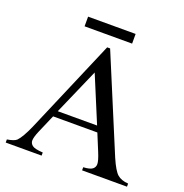

<svg xmlns="http://www.w3.org/2000/svg" viewBox="-146 -970 1053 1101"><g transform="rotate(20 380.0 -420.0)"><path d="M482 -234H212L164 -123Q147 -83 147 -63Q147 -46 162 -34Q177 -22 227 -19V0H8V-19Q51 -26 65 -39Q90 -64 123 -139L368 -712H386L628 -132Q658 -63 681.5 -42.5Q705 -22 748 -19V0H474V-19Q514 -21 529 -32.5Q544 -44 544 -63Q544 -84 524 -132ZM467 -271 350 -552 227 -271ZM495 -781H205V-840H495Z"/></g></svg>

Font: MM Ethnic
Style: Regular
Weight: 400
Designer: Khon Soe Zaw Thu
Version: Version 1.00 July 18, 2016, initial release